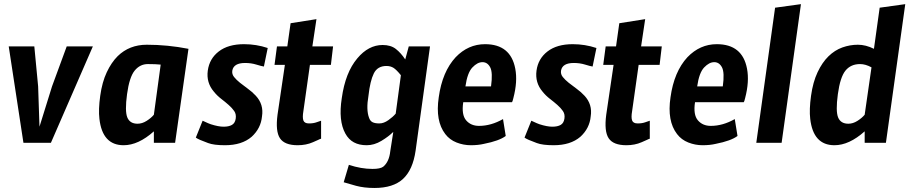

<svg xmlns="http://www.w3.org/2000/svg" viewBox="-20 -699 4461 940"><path d="M94.7 0 22.7 -472H148L166.7 -276L173.3 -78.7L234.7 -276L306.7 -472H434.7L229.3 0Z M766.7 -382.7Q742.7 -385.3 704 -385.3Q665.3 -385.3 639.3 -353.3Q613.3 -321.3 602 -238Q590.7 -154.7 603.3 -124Q616 -93.3 653.3 -93.3Q676 -93.3 698 -107.3Q720 -121.3 733.3 -137.3ZM733.3 -56Q657.3 12 585.3 12Q481.3 12 466.7 -117.3Q461.3 -162.7 470.7 -230Q480 -297.3 502.7 -345.3Q525.3 -393.3 556 -424Q613.3 -480 698.7 -480Q800 -480 902.7 -460L837.3 0H733.3Z M972 -108Q976 -106.7 986.7 -101.3Q997.3 -96 1012 -90.7Q1049.3 -78.7 1074.7 -78.7Q1100 -78.7 1115.3 -87.3Q1130.7 -96 1134 -118Q1137.3 -140 1126.7 -155.3Q1116 -170.7 1099.3 -185.3Q1082.7 -200 1062.7 -215.3Q1042.7 -230.7 1026.7 -250.7Q989.3 -294.7 997.3 -353.3Q1005.3 -412 1051.3 -447.3Q1097.3 -482.7 1174.7 -482.7Q1234.7 -482.7 1290.7 -464L1272 -373.3Q1261.3 -374.7 1235.3 -382.7Q1209.3 -390.7 1180 -390.7Q1124 -390.7 1117.3 -353.3Q1114.7 -336 1126 -322Q1137.3 -308 1154.7 -294Q1172 -280 1193.3 -264.7Q1214.7 -249.3 1232 -230.7Q1272 -188 1262.7 -129.3Q1257.3 -70.7 1212 -29.3Q1164 12 1081.3 12Q1026.7 12 998.7 1.3Q950.7 -16 938.7 -25.3Z M1610.7 -472 1600 -381.3H1497.3L1465.3 -154.7Q1460 -124 1465.3 -109.3Q1470.7 -94.7 1492.7 -94.7Q1514.7 -94.7 1530.7 -100.7Q1546.7 -106.7 1552 -108V-20Q1546.7 -18.7 1536 -13.3Q1525.3 -8 1512 -2.7Q1478.7 12 1437.3 12Q1373.3 12 1350.7 -22Q1328 -56 1338.7 -137.3L1374.7 -381.3H1324L1336 -472H1386.7L1402.7 -585.3L1529.3 -605.3L1509.3 -472Z M1917.3 -142.7 1942.7 -330.7Q1921.3 -357.3 1906.7 -366.7Q1892 -376 1872 -376Q1828 -376 1810 -339.3Q1792 -302.7 1784 -230.7Q1772 -161.3 1786.7 -122.7Q1792 -106.7 1804 -100.7Q1816 -94.7 1837.3 -94.7Q1858.7 -94.7 1881.3 -110.7Q1904 -126.7 1917.3 -142.7ZM1688 108Q1748 128 1804 128Q1841.3 128 1856 117.3Q1885.3 93.3 1890.7 41.3L1905.3 -52H1904Q1882.7 -30.7 1847.3 -9.3Q1812 12 1775.3 12Q1738.7 12 1712.7 -2Q1686.7 -16 1670.7 -45.3Q1636 -108 1653.3 -218.7Q1670.7 -344 1729.3 -413.3Q1784 -478.7 1853.3 -478.7Q1893.3 -478.7 1918 -459.3Q1942.7 -440 1964 -408L1981.3 -472H2085.3L2014.7 38.7Q2001.3 132 1953.3 176.7Q1905.3 221.3 1813.3 221.3Q1762.7 221.3 1723.3 210.7Q1684 200 1662.7 193.3Z M2258.7 -276H2384Q2393.3 -344 2380 -369.3Q2366.7 -394.7 2342 -394.7Q2317.3 -394.7 2292.7 -368.7Q2268 -342.7 2258.7 -276ZM2325.3 -82.7Q2384 -82.7 2442.7 -116L2456 -33.3Q2424 -9.3 2349.3 5.3Q2321.3 12 2285.3 12Q2249.3 12 2215.3 -1.3Q2181.3 -14.7 2160 -42.7Q2110.7 -106.7 2128 -222.7Q2145.3 -348 2210.7 -418.7Q2272 -482.7 2354.7 -482.7Q2480 -482.7 2502.7 -362.7Q2514.7 -300 2493.3 -218.7Q2489.3 -201.3 2486.7 -198.7H2248Q2238.7 -137.3 2262 -110Q2285.3 -82.7 2325.3 -82.7Z M2581.3 -108Q2585.3 -106.7 2596 -101.3Q2606.7 -96 2621.3 -90.7Q2658.7 -78.7 2684 -78.7Q2709.3 -78.7 2724.7 -87.3Q2740 -96 2743.3 -118Q2746.7 -140 2736 -155.3Q2725.3 -170.7 2708.7 -185.3Q2692 -200 2672 -215.3Q2652 -230.7 2636 -250.7Q2598.7 -294.7 2606.7 -353.3Q2614.7 -412 2660.7 -447.3Q2706.7 -482.7 2784 -482.7Q2844 -482.7 2900 -464L2881.3 -373.3Q2870.7 -374.7 2844.7 -382.7Q2818.7 -390.7 2789.3 -390.7Q2733.3 -390.7 2726.7 -353.3Q2724 -336 2735.3 -322Q2746.7 -308 2764 -294Q2781.3 -280 2802.7 -264.7Q2824 -249.3 2841.3 -230.7Q2881.3 -188 2872 -129.3Q2866.7 -70.7 2821.3 -29.3Q2773.3 12 2690.7 12Q2636 12 2608 1.3Q2560 -16 2548 -25.3Z M3220 -472 3209.3 -381.3H3106.7L3074.7 -154.7Q3069.3 -124 3074.7 -109.3Q3080 -94.7 3102 -94.7Q3124 -94.7 3140 -100.7Q3156 -106.7 3161.3 -108V-20Q3156 -18.7 3145.3 -13.3Q3134.7 -8 3121.3 -2.7Q3088 12 3046.7 12Q2982.7 12 2960 -22Q2937.3 -56 2948 -137.3L2984 -381.3H2933.3L2945.3 -472H2996L3012 -585.3L3138.7 -605.3L3118.7 -472Z M3393.3 -276H3518.7Q3528 -344 3514.7 -369.3Q3501.3 -394.7 3476.7 -394.7Q3452 -394.7 3427.3 -368.7Q3402.7 -342.7 3393.3 -276ZM3460 -82.7Q3518.7 -82.7 3577.3 -116L3590.7 -33.3Q3558.7 -9.3 3484 5.3Q3456 12 3420 12Q3384 12 3350 -1.3Q3316 -14.7 3294.7 -42.7Q3245.3 -106.7 3262.7 -222.7Q3280 -348 3345.3 -418.7Q3406.7 -482.7 3489.3 -482.7Q3614.7 -482.7 3637.3 -362.7Q3649.3 -300 3628 -218.7Q3624 -201.3 3621.3 -198.7H3382.7Q3373.3 -137.3 3396.7 -110Q3420 -82.7 3460 -82.7Z M3806.7 0H3682.7L3774.7 -661.3L3901.3 -678.7Z M4246.7 -369.3Q4217.3 -385.3 4190.7 -385.3Q4145.3 -385.3 4119.3 -353.3Q4093.3 -321.3 4082 -238Q4070.7 -154.7 4083.3 -124Q4096 -93.3 4133.3 -93.3Q4156 -93.3 4178 -107.3Q4200 -121.3 4213.3 -137.3ZM4258.7 -460 4286.7 -661.3 4412 -678.7 4317.3 0H4213.3V-56Q4137.3 12 4065.3 12Q3961.3 12 3946.7 -117.3Q3941.3 -162.7 3950.7 -230Q3960 -297.3 3982.7 -345.3Q4005.3 -393.3 4036 -423.3Q4066.7 -453.3 4104 -466.7Q4141.3 -480 4180 -480Q4218.7 -480 4258.7 -460Z"/></svg>

Font: Timmana
Style: Regular
Weight: 400
Designer: Appaji Ambarisha Darbha
Foundry: Andhrapradesh Society for Knowledge Networks
Version: Version 1.0.4; ttfautohint (v1.2.42-39fb)